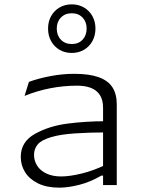

<svg xmlns="http://www.w3.org/2000/svg" viewBox="-20 -851 660 883"><path d="M454 0V-355Q454 -392 439 -414.5Q424 -437 397.5 -447Q371 -457 335.5 -457Q272 -457 211.5 -445.2Q151 -433.5 93 -410L113 -474.5Q158.5 -491 213 -501.2Q267.5 -511.5 322 -511.5Q390.5 -511.5 433.8 -496Q477 -480.5 497 -449.5Q517 -418.5 517 -371V0ZM215.5 -220.5Q170 -207 153.2 -186.5Q136.5 -166 136.5 -139Q136.5 -111.5 151 -88.8Q165.5 -66 193.8 -52.8Q222 -39.5 261 -39.5Q300.5 -39.5 355.8 -53Q411 -66.5 464 -92.5L468.5 -43.5H446.5Q394.5 -13.5 343.8 -0.8Q293 12 252.5 12Q195 12 155.2 -7.5Q115.5 -27 95.5 -59Q75.5 -91 75.5 -129.5Q75.5 -199 140.5 -235.2Q205.5 -271.5 290.2 -282.5Q375 -293.5 464 -293.5V-242Q392 -242 324.8 -237.5Q257.5 -233 215.5 -220.5ZM201 -719.5Q201 -751.5 215 -776.8Q229 -802 253.8 -816.5Q278.5 -831 310 -831Q341.5 -831 366.2 -816.5Q391 -802 405 -776.8Q419 -751.5 419 -719.5Q419 -687.5 405 -662Q391 -636.5 366.2 -622Q341.5 -607.5 310 -607.5Q278.5 -607.5 253.8 -622Q229 -636.5 215 -662Q201 -687.5 201 -719.5ZM378.5 -719.5Q378.5 -750.5 359.8 -770.2Q341 -790 310 -790Q279 -790 260 -770.2Q241 -750.5 241 -719.5Q241 -688.5 260 -668.5Q279 -648.5 310 -648.5Q341 -648.5 359.8 -668.5Q378.5 -688.5 378.5 -719.5Z"/></svg>

Font: Monaspace Argon Var
Style: Regular
Weight: 400
Designer: Riley Cran and the Lettermatic Team
Version: Version 1.000 (Monaspace Argon Var)